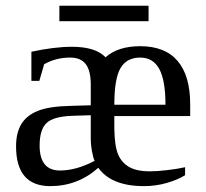

<svg xmlns="http://www.w3.org/2000/svg" viewBox="-20 -630 707 660"><path d="M373 -231V-187Q374 -126.5 386.5 -98.1Q398.9 -69.8 425 -55.4Q451.2 -41 494.1 -41Q520.5 -41 556.6 -45.4Q592.8 -49.8 616.2 -55.2V-27.8Q591.8 -12.2 553.7 -1.2Q515.6 9.8 475.1 9.8Q362.8 9.8 317.9 -53.2Q247.1 9.8 152.8 9.8Q35.2 9.8 35.2 -127Q35.2 -172.9 53 -202.9Q70.8 -232.9 109.9 -248.8Q148.9 -264.6 223.1 -266.1L292 -268.1V-339.8Q292 -387.2 274.7 -409.7Q257.3 -432.1 221.2 -432.1Q172.4 -432.1 131.8 -409.2L115.2 -352.1H87.9V-452.1Q167 -469.2 227.1 -469.2Q308.6 -469.2 342.8 -433.1Q385.7 -471.2 461.9 -471.2Q547.4 -471.2 590.6 -420.4Q633.8 -369.6 633.8 -271V-231ZM186 -43.9Q242.2 -43.9 305.2 -77.1Q300.8 -85.4 296.4 -108.9Q292 -132.3 292 -155.8V-233.9L228 -231.9Q162.6 -229.5 139.4 -206.5Q116.2 -183.6 116.2 -129.9Q116.2 -43.9 186 -43.9ZM461.9 -432.1Q415.5 -432.1 394.3 -396Q373 -359.9 373 -270H548.8Q548.8 -353.5 527.6 -392.8Q506.3 -432.1 461.9 -432.1ZM184.1 -557.1V-610.4H490.7V-557.1Z"/></svg>

Font: Tinos
Style: Regular
Weight: 400
Designer: Steve Matteson
Foundry: Monotype Imaging Inc.
Version: Version 1.23